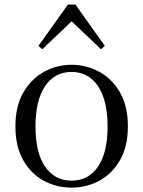

<svg xmlns="http://www.w3.org/2000/svg" viewBox="-20 -818 636 852"><path d="M297.5 14.6Q231.2 14.6 174.4 -15.9Q117.6 -46.5 83 -107.4Q48.4 -168.3 48.4 -257.8Q48.4 -347.6 84.1 -408.5Q119.7 -469.3 176.7 -500Q233.7 -530.6 297.5 -530.6Q362.2 -530.6 419.2 -500.1Q476.2 -469.5 511.9 -408.7Q547.5 -347.8 547.5 -257.8Q547.5 -168 512.4 -107.2Q477.3 -46.3 420.5 -15.8Q363.7 14.6 297.5 14.6ZM297.5 -16.4Q372 -16.4 414.7 -78.2Q457.4 -140.1 457.4 -256.6Q457.4 -373.4 414.7 -436.1Q372 -498.8 297.5 -498.8Q223.1 -498.8 180.3 -436.1Q137.5 -373.4 137.5 -256.6Q137.5 -140.1 180.3 -78.2Q223.1 -16.4 297.5 -16.4ZM428.3 -599.4 270.6 -749.5H325.3L167.6 -599.4L150.8 -614.6L281.3 -797.8H314.7L445.1 -614.6Z"/></svg>

Font: Noto Serif KR
Style: Regular
Weight: 200
Designer: Ryoko NISHIZUKA 西塚涼子 (kana & ideographs); Frank Grießhammer (Latin, Greek & Cyrillic); Wenlong ZHANG 张文龙 (bopomofo); San
Foundry: Adobe
Version: Version 2.001;hotconv 1.1.0;makeotfexe 2.6.0